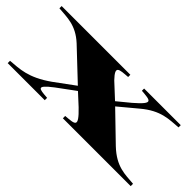

<svg xmlns="http://www.w3.org/2000/svg" viewBox="-37 -861 1223 1223"><g transform="rotate(45 574.5 -250.0)"><path d="M29 -21V0H363V-21C287 -27 252 -27 350 -102L471 -191L547 -121C646 -26 607 -28 526 -21V0H1137V-21C1059 -28 986 -22 890 -113L708 -289L828 -389C933 -478 1009 -473 1088 -480V-500H758V-480C839 -473 876 -474 768 -381L684 -312L587 -402C517 -475 559 -474 634 -480V-500H15V-480C90 -473 164 -479 250 -400L447 -214L312 -115C186 -26 109 -28 29 -21Z"/></g></svg>

Font: Sprat Extended
Style: Bold
Weight: 700
Width: 9
Designer: Ethan Nakache
Foundry: Collletttivo
Version: Version 2.000;Glyphs 3.2 (3217)